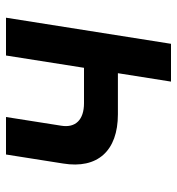

<svg xmlns="http://www.w3.org/2000/svg" viewBox="5 -595 590 640"><g transform="rotate(-90 300.0 -275.0)"><path d="M348 0H474L561 -550H435L394 -290H276C221 -290 193 -318 201 -366L230 -550H105L75 -360C56 -245 117 -177 239 -177H376Z"/></g></svg>

Font: JetBrains Mono
Style: Bold Italic
Weight: 558
Italic angle: -9°
Monospace: yes
Designer: Philipp Nurullin, Konstantin Bulenkov
Foundry: JetBrains
Version: Version 2.305